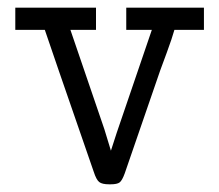

<svg xmlns="http://www.w3.org/2000/svg" viewBox="-20 -478 573 502"><path d="M20 -399.9V-458H231V-399.9H164.1L252.9 -140.1L270 -84L285.2 -130.9L377 -399.9H310.1V-458H513.2V-399.9H436Q430.2 -378.9 416 -340.3Q401.9 -301.8 398.9 -293.9L306.2 -24.9Q299.3 -5.9 292.7 -1Q286.1 3.9 269 3.9H265.1Q247.1 3.9 239.5 -2Q231.9 -7.8 225.1 -28.8L134.8 -290Q105 -376 97.2 -399.9Z"/></svg>

Font: CMU Concrete
Style: Roman
Weight: 500
Version: Version 0.7.0